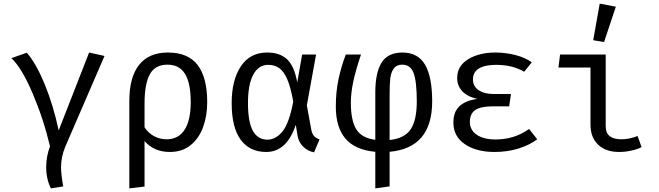

<svg xmlns="http://www.w3.org/2000/svg" viewBox="-20 -828 3640 1060"><path d="M557 -519 340 -17Q317 38 317 96Q317 134 329 201L261 212Q235 160 235 95Q235 36 256 -20Q221 -169 161 -310.5Q101 -452 43 -507L128 -537Q180 -477 227 -362.5Q274 -248 304 -108L472 -538Z M1124 -264Q1124 -188 1101 -125.5Q1078 -63 1031.5 -26Q985 11 918 11Q831 11 778 -49V202L694 212V-271Q694 -402 748 -470Q802 -538 907 -538Q1019 -538 1071.5 -468.5Q1124 -399 1124 -264ZM778 -257V-125Q799 -93 831 -76Q863 -59 900 -59Q965 -59 999 -111.5Q1033 -164 1033 -264Q1033 -369 1001.5 -420Q970 -471 905 -471Q836 -471 807 -417.5Q778 -364 778 -257Z M1621 -373 1648 -527H1725L1674 -246L1699 -110Q1703 -90 1712.5 -78.5Q1722 -67 1744 -58L1714 13Q1680 7 1654 -18Q1628 -43 1622 -83L1613 -139Q1563 11 1450 11Q1358 11 1308.5 -57Q1259 -125 1259 -259Q1259 -385 1309.5 -461.5Q1360 -538 1455 -538Q1525 -538 1565 -500.5Q1605 -463 1621 -373ZM1349 -259Q1349 -155 1376 -106Q1403 -57 1457 -57Q1502 -57 1539 -101.5Q1576 -146 1599 -267Q1585 -346 1566 -390Q1547 -434 1521.5 -452Q1496 -470 1461 -470Q1407 -470 1378 -415.5Q1349 -361 1349 -259Z M2366 -268Q2366 -11 2131 10V201L2052 212V10Q1941 0 1887.5 -62.5Q1834 -125 1834 -239Q1834 -322 1849 -391.5Q1864 -461 1889 -527H1973Q1944 -441 1930.5 -378Q1917 -315 1917 -260Q1917 -164 1946.5 -115Q1976 -66 2052 -56V-318Q2052 -426 2086.5 -482Q2121 -538 2202 -538Q2287 -538 2326.5 -471Q2366 -404 2366 -268ZM2131 -302V-55Q2214 -64 2247.5 -114.5Q2281 -165 2281 -268Q2281 -378 2263.5 -424.5Q2246 -471 2201 -471Q2169 -471 2153.5 -449Q2138 -427 2134.5 -393.5Q2131 -360 2131 -302Z M2701 -241Q2634 -241 2604 -220.5Q2574 -200 2574 -155Q2574 -110 2612 -84Q2650 -58 2716 -58Q2820 -58 2901 -116L2946 -59Q2905 -28 2844 -8.5Q2783 11 2710 11Q2610 11 2546.5 -32Q2483 -75 2483 -152Q2483 -210 2516.5 -241.5Q2550 -273 2615 -282Q2561 -294 2532.5 -324Q2504 -354 2504 -397Q2504 -464 2564.5 -501Q2625 -538 2716 -538Q2770 -538 2824 -524.5Q2878 -511 2916 -484L2874 -432Q2809 -470 2719 -470Q2657 -470 2624 -450Q2591 -430 2591 -389Q2591 -352 2622 -330.5Q2653 -309 2707 -309H2801L2791 -241Z M3063 -455 3072 -527H3324V-130Q3324 -59 3411 -59Q3453 -59 3500 -77L3522 -16Q3503 -5 3467.5 3Q3432 11 3397 11Q3325 11 3282.5 -29Q3240 -69 3240 -140V-455ZM3380 -791 3315 -596 3255 -606 3291 -808Z"/></svg>

Font: Fira Mono
Style: Regular
Weight: 400
Designer: Carrois Corporate & Edenspiekermann AG
Foundry: Carrois Corporate GbR & Edenspiekermann AG
Version: Version 3.206